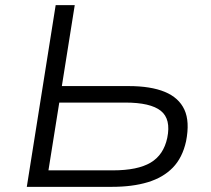

<svg xmlns="http://www.w3.org/2000/svg" viewBox="-20 -725 820 745"><path d="M84 0 196 -705H270L220 -391H479Q565 -391 619.5 -368.5Q674 -346 695.5 -299.5Q717 -253 702 -177Q688 -113 650.5 -74.5Q613 -36 553.5 -18Q494 0 414 0ZM168 -64H418Q514 -64 564.5 -94Q615 -124 629 -190Q644 -263 604 -295Q564 -327 466 -327H210Z"/></svg>

Font: Nunito Sans 7pt SemiExpanded Light
Style: Italic
Weight: 300
Width: 6
Italic angle: -9°
Designer: Vernon Adams
Foundry: Vernon Adams
Version: Version 3.101;gftools[0.9.27]